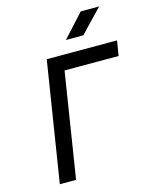

<svg xmlns="http://www.w3.org/2000/svg" viewBox="-137 -1040 901 1129"><g transform="rotate(-15 314.0 -475.0)"><path d="M84 0 200 -730H628L613 -639H284L183 0ZM338 -810 466 -950H578L444 -810Z"/></g></svg>

Font: JetBrains Mono NL Medium
Style: Italic
Weight: 500
Italic angle: -9°
Monospace: yes
Designer: Philipp Nurullin, Konstantin Bulenkov
Foundry: JetBrains
Version: Version 2.305; ttfautohint (v1.8.4.7-5d5b)